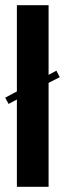

<svg xmlns="http://www.w3.org/2000/svg" viewBox="-27 -719 250 739"><path d="M38 -336 6 -319 -7 -343 38 -367V-699H160V-431L190 -447L203 -422L160 -400V0H38Z"/></svg>

Font: Moniqa Black Heading
Style: Regular
Weight: 900
Designer: Rajesh Rajput
Foundry: Rajesh Rajput
Version: Version 1.000